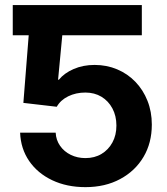

<svg xmlns="http://www.w3.org/2000/svg" viewBox="-20 -748 676 778"><path d="M181.2 -727.5V-605H31.7V-727.5ZM326.2 10.3Q250.5 10.3 191.4 -17.8Q132.3 -45.9 98.1 -95.7Q64 -145.5 61.5 -210.4H205.6Q207 -180.7 223.4 -157.2Q239.7 -133.8 266.6 -120.6Q293.5 -107.4 326.2 -107.4Q363.3 -107.4 391.4 -124.3Q419.4 -141.1 435.5 -170.7Q451.7 -200.2 451.7 -239.3Q451.7 -278.3 435.5 -308.6Q419.4 -338.9 391.1 -356Q362.8 -373 325.7 -373Q287.6 -373 256.3 -357.7Q225.1 -342.3 210 -315.4L74.7 -331.1L106 -727.5H554.7V-605H232.4L215.3 -424.8H218.3Q240.7 -452.1 278.8 -468.5Q316.9 -484.9 363.3 -484.9Q412.6 -484.9 454.8 -467Q497.1 -449.2 528.6 -416.5Q560.1 -383.8 577.6 -339.6Q595.2 -295.4 595.2 -243.2Q595.2 -168.9 561.5 -112.1Q527.8 -55.2 467 -22.5Q406.2 10.3 326.2 10.3Z"/></svg>

Font: Inter 20pt
Style: Bold
Weight: 700
Version: Version 4.001;git-66647c0bb